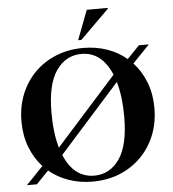

<svg xmlns="http://www.w3.org/2000/svg" viewBox="-61 -991 952 1059"><g transform="rotate(-5 414.5 -461.5)"><path d="M421 -727Q492 -727 553 -705.5Q614 -684 660.5 -644.5L728.5 -715H783.5L689.5 -617.5Q733.5 -570 758.5 -505.5Q783.5 -441 783.5 -364Q783.5 -281.5 755.8 -212.8Q728 -144 677.5 -93.5Q627 -43 558.8 -15.5Q490.5 12 409 12Q338 12 277 -9.5Q216 -31 169 -70.5L101 0H46L140 -98Q96 -145.5 71.2 -210Q46.5 -274.5 46.5 -351.5Q46.5 -434 74.2 -502.8Q102 -571.5 152.2 -621.8Q202.5 -672 271 -699.5Q339.5 -727 421 -727ZM215.5 -385.5Q215.5 -273 239.5 -191L575 -565.5Q520.5 -695 408.5 -695Q321.5 -695 268.5 -619Q215.5 -543 215.5 -385.5ZM421 -20Q508 -20 560.8 -96.2Q613.5 -172.5 613.5 -329.5Q613.5 -442 589.5 -524L254.5 -149Q308.5 -20 421 -20ZM397 -772 459 -935H575V-930.5L415 -772Z"/></g></svg>

Font: Newsreader 72pt SemiBold
Style: Regular
Weight: 600
Designer: Hugues Gentile
Foundry: Production Type
Version: Version 1.003; ttfautohint (v1.8.3)